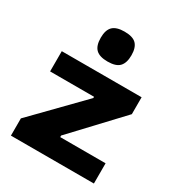

<svg xmlns="http://www.w3.org/2000/svg" viewBox="-188 -928 977 1052"><g transform="rotate(30 300.0 -402.5)"><path d="M38 -109 326 -404V-412H48V-540H553V-433L276 -138V-128H563V0H38ZM293 -616Q242 -616 219 -638.5Q196 -661 196 -711Q196 -760 219 -782.5Q242 -805 293 -805Q346 -805 368 -782Q390 -759 390 -711Q390 -663 368 -639.5Q346 -616 293 -616Z"/></g></svg>

Font: Encode Sans Wide
Style: Bold
Weight: 700
Designer: Pablo Impallari, Andres Torresi
Foundry: Pablo Impallari, Andres Torresi
Version: Version 1.000; ttfautohint (v1.00) -l 8 -r 50 -G 200 -x 14 -